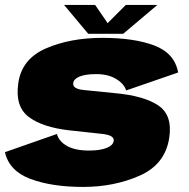

<svg xmlns="http://www.w3.org/2000/svg" viewBox="-23 -751 762 776"><path d="M313 4.5Q438.5 4.5 541.8 -41.2Q645 -87 661 -194Q675 -286 616.5 -325Q558 -364 442 -374.5Q365.5 -382.5 317.2 -387Q269 -391.5 273 -415.5Q275 -432 299 -441.8Q323 -451.5 366 -451.5Q413.5 -451.5 445.8 -432.2Q478 -413 487 -385.5L697 -458Q683 -535.5 601.5 -566.8Q520 -598 391 -598Q261 -598 163 -555.5Q65 -513 51 -415.5Q37 -320.5 93.5 -278.2Q150 -236 259 -224Q339.5 -215 390 -209.8Q440.5 -204.5 436.5 -181Q433.5 -163 407 -152.8Q380.5 -142.5 337 -142.5Q281 -142.5 248 -161Q215 -179.5 207 -209.5L-3 -136Q14 -60 100.2 -27.8Q186.5 4.5 313 4.5ZM333.5 -614.5H475L613 -731H485.5L412 -657.5L361.5 -731H236Z"/></svg>

Font: Anybody Black
Style: Italic
Weight: 900
Italic angle: -10°
Designer: Tyler Finck
Foundry: Etcetera Type Company
Version: Version 1.113;gftools[0.9.25]